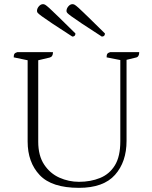

<svg xmlns="http://www.w3.org/2000/svg" viewBox="-20 -892 733 924"><path d="M360 12Q229 12 171 -49.5Q113 -111 113 -211V-602L46 -616Q46 -628 49.5 -633Q53 -638 63 -641H235Q235 -619 219 -615L164 -602V-210Q164 -143 192.5 -100Q221 -57 266 -37Q311 -17 360 -17Q416 -17 461.5 -35.5Q507 -54 533 -96.5Q559 -139 559 -212V-603L493 -616Q493 -628 496.5 -633Q500 -638 510 -641H650Q650 -618 634 -615L589 -604V-214Q589 -113 533.5 -50.5Q478 12 360 12ZM470 -716Q485 -716 485 -731Q433 -782 403.5 -811Q374 -840 359.5 -853Q345 -866 339.5 -869Q334 -872 329 -872Q318 -872 309 -861.5Q300 -851 300 -839Q300 -834 304 -829.5Q308 -825 323.5 -813.5Q339 -802 373.5 -779Q408 -756 470 -716ZM328 -716Q343 -716 343 -731Q291 -782 261.5 -811Q232 -840 217.5 -853Q203 -866 197.5 -869Q192 -872 187 -872Q176 -872 167 -861.5Q158 -851 158 -839Q158 -834 162 -829.5Q166 -825 181.5 -813.5Q197 -802 231.5 -779Q266 -756 328 -716Z"/></svg>

Font: Petrona ExtraLight
Style: Regular
Weight: 200
Designer: Ringo R. Seeber
Foundry: Ringo R. Seeber
Version: Version 2.001; ttfautohint (v1.8.3)